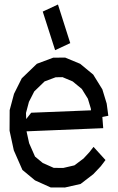

<svg xmlns="http://www.w3.org/2000/svg" viewBox="-20 -843 528 862"><path d="M171.9 -791 240.2 -822.8 295.4 -649.4 227.5 -617.7ZM381.3 -159.7 399.9 -183.6 453.6 -124.5 432.6 -96.7 398.9 -61 341.8 -17.1 270.5 -1 267.1 -1.5H214.8H207.5L137.2 -33.2L80.6 -80.1L42 -168L22.9 -256.3L23.4 -348.6L43 -421.9L77.6 -491.2L145.5 -556.6L218.8 -584L272.5 -584.5L339.8 -556.6L398.4 -508.3L439.5 -441.9L459 -377.9L466.3 -323.2L439.5 -317.9L443.4 -267.6L99.1 -253.4L110.8 -200.2L137.2 -140.1L171.9 -111.3L221.2 -89.4L263.7 -88.9L314 -100.6L355 -131.3ZM133.8 -432.6 109.9 -385.7 96.7 -335.9 97.7 -308.6 120.1 -336.9 388.7 -347.7 387.7 -356 374.5 -399.9 347.2 -443.8 306.2 -477.5 260.7 -496.6 230 -496.1 180.2 -477.5Z"/></svg>

Font: Gap Sans
Style: Regular
Weight: 400
Designer: Alexandre Liziard and Étienne Ozeray
Foundry: Interstices.io
Version: Version 1.6.1 - December 3. 2014